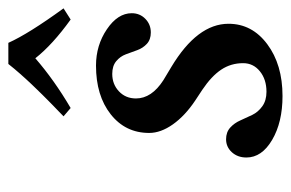

<svg xmlns="http://www.w3.org/2000/svg" viewBox="-139 -551 700 462"><g transform="rotate(-90 211.0 -320.0)"><path d="M63 -77.1Q63 -98.1 75.7 -112.1Q88.4 -126 106.9 -126Q124 -126 135 -116Q146 -106 152.3 -91.6Q158.7 -77.1 165.5 -63Q172.4 -48.8 186.3 -38.8Q200.2 -28.8 221.2 -28.8Q251 -28.8 270.5 -44.7Q290 -60.5 290 -85Q290 -114.3 274.4 -137.7Q258.8 -161.1 226.1 -183.1L200.2 -200.2Q163.6 -224.6 142.8 -253.9Q122.1 -283.2 122.1 -311Q122.1 -368.2 167 -403.6Q211.9 -439 284.2 -439Q333 -439 371.6 -412.8Q410.2 -386.7 410.2 -353Q410.2 -333.5 396.7 -320.3Q383.3 -307.1 363.8 -307.1Q346.7 -307.1 336.4 -316.7Q326.2 -326.2 321.3 -339.8Q316.4 -353.5 311.3 -367.2Q306.2 -380.9 294.7 -390.4Q283.2 -399.9 264.2 -399.9Q239.3 -399.9 222.2 -383.8Q205.1 -367.7 205.1 -342.8Q205.1 -305.2 249 -276.9L280.8 -257.8Q384.8 -195.3 384.8 -120.1Q384.8 -63.5 335.7 -26.9Q286.6 9.8 210.9 9.8Q147.9 9.8 105.5 -15.1Q63 -40 63 -77.1ZM338.9 -649.9Q360.8 -601.1 421.9 -517.1L395 -500Q334.5 -543.5 301.8 -585Q249.5 -539.6 182.1 -500L162.1 -517.1Q163.6 -518.6 174.6 -529.3Q185.5 -540 188 -542.2Q190.4 -544.4 200.4 -554.4Q210.4 -564.5 213.9 -567.9Q217.3 -571.3 226.3 -580.6Q235.4 -589.8 239.7 -594.5Q244.1 -599.1 251.7 -607.4Q259.3 -615.7 264.6 -621.8Q270 -627.9 276.4 -635.5Q282.7 -643.1 288.1 -649.9Z"/></g></svg>

Font: Common Serif SemiBold
Style: Italic
Weight: 600
Italic angle: -12°
Designer: Philipp H. Poll, Khaled Hosny
Foundry: Stefan Peev, Context Ltd.
Version: Version 1.026